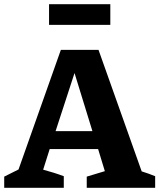

<svg xmlns="http://www.w3.org/2000/svg" viewBox="-34 -892 757 912"><path d="M639 -78Q656 -73 672 -67Q688 -61 703 -55V0H378V-53L464 -79L432 -184H202L171 -86Q197 -79 221 -71.5Q245 -64 269 -55V0H-14V-53L54 -87L255 -655H434ZM230 -269H405L320 -545ZM199 -774V-872H490V-774Z"/></svg>

Font: Piazzolla SC
Style: Bold
Weight: 700
Designer: Juan Pablo del Peral
Foundry: Huerta Tipografica
Version: Version 1.330